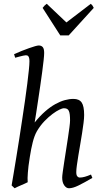

<svg xmlns="http://www.w3.org/2000/svg" viewBox="-20 -985 534 1025"><path d="M473.1 -35.2Q427.7 -8.8 398.2 5.6Q368.7 20 348.1 20Q334 20 323 4.6Q312 -10.7 312 -37.1Q312 -45.9 315.2 -68.6Q318.4 -91.3 323 -121.6Q327.6 -151.9 333 -186Q338.4 -220.2 343 -251Q347.7 -281.7 350.8 -306.2Q354 -330.6 354 -341.8Q354 -360.4 352.5 -372.8Q351.1 -385.3 347.4 -393.1Q343.8 -400.9 337.2 -404.1Q330.6 -407.2 319.8 -407.2Q313.5 -407.2 297.4 -399.7Q281.2 -392.1 260.5 -376.7Q239.7 -361.3 217.5 -338.4Q195.3 -315.4 176.8 -284.2Q163.6 -260.7 154.8 -225.8Q146 -190.9 139.2 -147Q134.8 -120.1 132.3 -99.6Q129.9 -79.1 128.7 -63.2Q127.4 -47.4 127.2 -34.9Q127 -22.5 127.9 -12.2Q121.6 -8.8 112.1 -4.6Q102.5 -0.5 92.5 3.9Q82.5 8.3 73.2 12.5Q64 16.6 58.1 20L42 4.9Q46.4 -21.5 53 -60.3Q59.6 -99.1 67.1 -145.8Q74.7 -192.4 82.8 -244.1Q90.8 -295.9 98.6 -347.4Q106.4 -398.9 113.5 -448Q120.6 -497.1 125.7 -538.3Q130.9 -579.6 134 -610.6Q137.2 -641.6 137.2 -657.2Q137.2 -668.5 135.5 -675Q133.8 -681.6 131.1 -684.8Q128.4 -688 124.8 -689Q121.1 -689.9 117.2 -689.9Q112.3 -689.9 103.3 -687.7Q94.2 -685.5 84.5 -683.1Q73.2 -680.2 61 -676.8L55.2 -695.8Q75.7 -705.1 96.4 -713.4Q117.2 -721.7 135.3 -728Q153.3 -734.4 167 -738.3Q180.7 -742.2 187 -742.2Q200.7 -742.2 208.3 -733.4Q215.8 -724.6 215.8 -702.1Q215.8 -690.4 212.9 -663.3Q210 -636.2 205.3 -601.1Q200.7 -565.9 194.8 -525.9Q189 -485.8 183.3 -448.5Q177.7 -411.1 172.9 -379.9Q168 -348.6 165 -331.1Q193.4 -366.2 221.2 -390.4Q249 -414.6 275.4 -429.2Q301.8 -443.8 325.9 -450.4Q350.1 -457 372.1 -457Q402.8 -457 416 -437.7Q429.2 -418.5 429.2 -371.1Q429.2 -354 426 -328.6Q422.9 -303.2 418.2 -273.9Q413.6 -244.6 408.2 -213.4Q402.8 -182.1 398.2 -154.1Q393.6 -126 390.4 -102.8Q387.2 -79.6 387.2 -65.9Q387.2 -49.3 393.1 -43.2Q398.9 -37.1 404.8 -37.1Q418.5 -37.1 433.1 -41.3Q447.8 -45.4 465.8 -53.2ZM346.7 -795.9H301.8L207.5 -942.9Q214.4 -952.1 218.3 -955.6Q222.2 -959 229.5 -964.8L334.5 -865.2L464.8 -964.8Q470.7 -959.5 473.4 -955.8Q476.1 -952.1 480.5 -942.9Z"/></svg>

Font: Gentium Basic
Style: Italic
Weight: 400
Italic angle: -8°
Designer: J. Victor Gaultney and Annie Olsen
Foundry: SIL International
Version: Version 1.102; 2013; Maintenance release